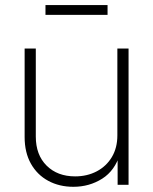

<svg xmlns="http://www.w3.org/2000/svg" viewBox="-20 -718 595 746"><path d="M265.1 7.8Q210.4 7.8 167.5 -15.4Q124.5 -38.6 100.1 -82Q75.7 -125.5 75.7 -185.5V-529.3H119.1V-187.5Q119.1 -116.2 161.1 -74.5Q203.1 -32.7 272 -32.7Q318.4 -32.7 355.7 -52.2Q393.1 -71.8 414.6 -107.7Q436 -143.6 436 -191.9V-529.3H479.5V0H437V-121.1H446.8Q426.8 -55.2 377 -23.7Q327.1 7.8 265.1 7.8ZM397.9 -698.2V-660.2H156.7V-698.2Z"/></svg>

Font: Inter 24pt ExtraLight
Style: Regular
Weight: 250
Designer: Rasmus Andersson
Foundry: rsms
Version: Version 4.001;git-66647c0bb